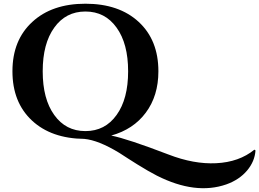

<svg xmlns="http://www.w3.org/2000/svg" viewBox="-20 -734 1396 1034"><path d="M1356 76Q1352 135 1311 184Q1269 234 1199 259Q1033 317 825 212Q780 189 719 151L670 120Q640 101 622 89Q510 21 434 14Q256 12 152 -85Q47 -183 47 -350Q47 -518 154 -616Q260 -714 440 -714Q621 -714 727 -616Q833 -518 833 -350Q833 -218 765 -127Q698 -37 579 -4Q668 14 887 98Q1024 151 1144 145Q1268 139 1350 72ZM272 -115Q334 -28 440 -28Q546 -28 608 -115Q670 -201 670 -350Q670 -499 608 -585Q546 -672 440 -672Q334 -672 272 -585Q210 -499 210 -350Q210 -201 272 -115Z"/></svg>

Font: Cinzel Bold(RUS BY LYAJKA)
Style: Regular
Weight: 700
Designer: Natanael Gama
Version: Version 1.001;PS 001.001;hotconv 1.0.56;makeotf.lib2.0.21325